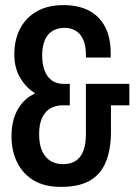

<svg xmlns="http://www.w3.org/2000/svg" viewBox="-20 -719 539 751"><path d="M218 12Q155 12 112.5 -13Q70 -38 47.5 -83Q25 -128 25 -186Q25 -249 50 -292Q75 -335 115 -352V-356Q82 -376 59 -414.5Q36 -453 36 -506Q36 -563 58.5 -606.5Q81 -650 124 -674.5Q167 -699 228 -699Q286 -699 327 -678Q368 -657 390.5 -615Q413 -573 413 -511V-494H316V-505Q316 -541 305.5 -564Q295 -587 276.5 -598.5Q258 -610 233 -610Q213 -610 196.5 -603.5Q180 -597 168.5 -583.5Q157 -570 151 -549.5Q145 -529 145 -502Q145 -468 154.5 -443Q164 -418 182.5 -404.5Q201 -391 227 -391H253V-307H224Q200 -307 179.5 -296.5Q159 -286 146 -261Q133 -236 133 -194Q133 -155 144.5 -129Q156 -103 177 -90Q198 -77 226 -77Q257 -77 276.5 -90Q296 -103 306 -129Q316 -155 316 -195V-391H486V-307H414V-204Q414 -134 394 -85.5Q374 -37 331.5 -12.5Q289 12 218 12Z"/></svg>

Font: Archivo SemiBold ExtraCondensed
Style: Regular
Weight: 600
Width: 2
Version: Version 2.001